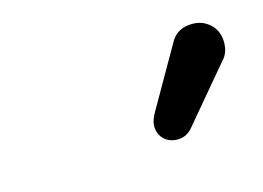

<svg xmlns="http://www.w3.org/2000/svg" viewBox="-39 -766 374 273"><g transform="rotate(-15 147.5 -629.5)"><path d="M168 -580.1Q168 -587.9 174.8 -599.6L224.6 -686.5Q234.4 -706.1 257.8 -706.1Q273.4 -706.1 284.2 -695.8Q294.9 -685.5 294.9 -668.9Q294.9 -653.3 285.2 -643.6L217.8 -563.5Q209 -552.7 195.3 -552.7Q183.6 -552.7 175.8 -560.1Q168 -567.4 168 -580.1Z"/></g></svg>

Font: YuPearl-Regular
Style: Regular
Weight: 400
Designer: Max Yao
Foundry: Max-Everyday
Version: Version 1.011; ttfautohint (v1.8.3)